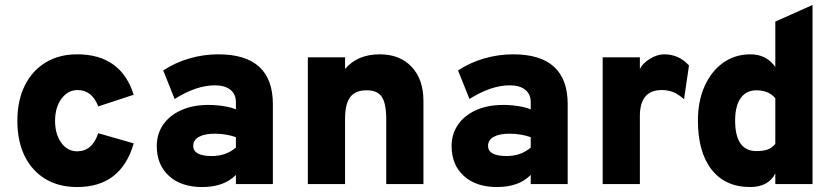

<svg xmlns="http://www.w3.org/2000/svg" viewBox="-20 -742 3370 774"><path d="M291 12Q217 12 163 -20.5Q109 -53 79.5 -113Q50 -173 50 -255Q50 -336.5 79.8 -396.8Q109.5 -457 163.8 -490Q218 -523 291 -523Q467.5 -523 519 -360L376 -313Q351 -379 293 -379Q253.5 -379 227.8 -344Q202 -309 202 -255Q202 -201 227 -166.5Q252 -132 291 -132Q352 -132 376 -205L519 -164Q468.5 12 291 12Z M795 12Q710.5 12 661.2 -32.8Q612 -77.5 612 -153Q612 -202.5 638.2 -240Q664.5 -277.5 711.2 -298.2Q758 -319 820 -319Q851 -319 881.2 -314.2Q911.5 -309.5 931 -301V-330Q931 -362.5 908.8 -380.2Q886.5 -398 846 -398Q771.5 -398 684 -343L638 -458Q685.5 -489.5 742.8 -506.2Q800 -523 860 -523Q1080 -523 1080 -322V0H931V-37Q883.5 12 795 12ZM834 -113Q891 -113 931 -147V-189Q892 -203 845 -203Q804.5 -203 781.8 -190.2Q759 -177.5 759 -154Q759 -113 834 -113Z M1221 0V-511H1371V-464Q1421 -523 1511 -523Q1592 -523 1639.5 -472.5Q1687 -422 1687 -335V0H1537V-261Q1537 -325 1519.2 -351.5Q1501.5 -378 1458 -378Q1412.5 -378 1391.8 -350.5Q1371 -323 1371 -263V0Z M1983.5 12Q1899 12 1849.8 -32.8Q1800.5 -77.5 1800.5 -153Q1800.5 -202.5 1826.8 -240Q1853 -277.5 1899.8 -298.2Q1946.5 -319 2008.5 -319Q2039.5 -319 2069.8 -314.2Q2100 -309.5 2119.5 -301V-330Q2119.5 -362.5 2097.2 -380.2Q2075 -398 2034.5 -398Q1960 -398 1872.5 -343L1826.5 -458Q1874 -489.5 1931.2 -506.2Q1988.5 -523 2048.5 -523Q2268.5 -523 2268.5 -322V0H2119.5V-37Q2072 12 1983.5 12ZM2022.5 -113Q2079.5 -113 2119.5 -147V-189Q2080.5 -203 2033.5 -203Q1993 -203 1970.2 -190.2Q1947.5 -177.5 1947.5 -154Q1947.5 -113 2022.5 -113Z M2409.5 0V-511H2559.5V-464Q2571 -487.5 2600.5 -505.2Q2630 -523 2657.5 -523Q2717 -523 2757.5 -478L2737.5 -342Q2714.5 -362.5 2693.8 -370.8Q2673 -379 2647.5 -379Q2559.5 -379 2559.5 -274V0Z M3003.5 12Q2904 12 2848.8 -58.2Q2793.5 -128.5 2793.5 -256Q2793.5 -334.5 2820.5 -394.8Q2847.5 -455 2895.2 -489Q2943 -523 3005.5 -523Q3069.5 -523 3105.5 -472V-655L3255.5 -722V0H3105.5V-43Q3078 12 3003.5 12ZM3029.5 -133Q3059 -133 3076 -139.8Q3093 -146.5 3105.5 -162V-346Q3078.5 -378 3029.5 -378Q2988.5 -378 2966 -346.8Q2943.5 -315.5 2943.5 -256Q2943.5 -133 3029.5 -133Z"/></svg>

Font: Overpass Black
Style: Regular
Weight: 900
Designer: Delve Withrington, Dave Bailey, Thomas Jockin
Foundry: Delve Fonts LLC
Version: Version 4.000; ttfautohint (v1.8.3)